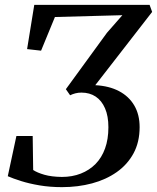

<svg xmlns="http://www.w3.org/2000/svg" viewBox="-20 -763 646 790"><path d="M235 7Q186 7 143 -0.2Q100 -7.5 66.8 -18Q33.5 -28.5 12 -38L47.5 -203.5H114.5L116.5 -63.5Q133 -52.5 162.5 -44Q192 -35.5 234.5 -35Q277.5 -35 312.5 -48.8Q347.5 -62.5 373 -88.2Q398.5 -114 412.2 -152Q426 -190 426 -239.5Q426 -285.5 412.2 -317.2Q398.5 -349 373.8 -365.5Q349 -382 315 -382Q302 -382 290.2 -379Q278.5 -376 268.5 -371L251 -396L420 -628L483.5 -700.5L206 -693L149 -554.5L91.5 -561L121 -743H595.5L606 -714L372 -412.5Q429 -409.5 469.8 -388Q510.5 -366.5 532.5 -329Q554.5 -291.5 554.5 -240Q554.5 -178.5 529.5 -132.2Q504.5 -86 460.5 -55Q416.5 -24 358.8 -8.5Q301 7 235 7Z"/></svg>

Font: Merriweather 72pt Medium
Style: Italic
Weight: 500
Italic angle: -7.8°
Version: Version 2.101